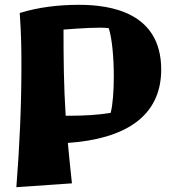

<svg xmlns="http://www.w3.org/2000/svg" viewBox="-20 -756 702 798"><path d="M650 -467C650 -704 440 -736 309 -736C222 -736 140 -726 62 -702C68 -614 69 -566 69 -478C69 -311 61 -144 48 22L279 6C272 -55 267 -110 262 -162C494 -178 650 -268 650 -467ZM244 -633C244 -633 337 -641 396 -641C411 -641 423 -640 432 -639C446 -596 453 -515 453 -439C453 -379 449 -322 440 -287C388 -278 328 -275 271 -275H253C245 -400 244 -509 244 -633Z"/></svg>

Font: Galindo
Style: Regular
Weight: 400
Designer: Astigmatic (AOETI)
Foundry: Astigmatic (AOETI)
Version: Version 1.000